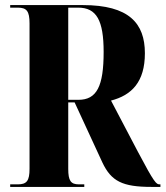

<svg xmlns="http://www.w3.org/2000/svg" viewBox="-20 -734 650 754"><path d="M20 0H311V-10H290C258 -10 248 -24 248 -71V-332H273L382 -96C417 -22 461 0 575 0H610V-10H607C594 -10 587 -14 521 -139L416 -339C497 -360 549 -412 549 -525C549 -643 486 -714 306 -714H20V-704H50C85 -704 96 -690 96 -642V-71C96 -24 85 -10 50 -10H20ZM288 -342H248V-704H287C359 -704 387 -654 387 -530C387 -395 360 -342 288 -342Z"/></svg>

Font: Noto Serif Display ExtraCondensed ExtraBold
Style: Regular
Weight: 800
Width: 2
Designer: Monotype Design Team
Foundry: Monotype Imaging Inc.
Version: Version 2.009